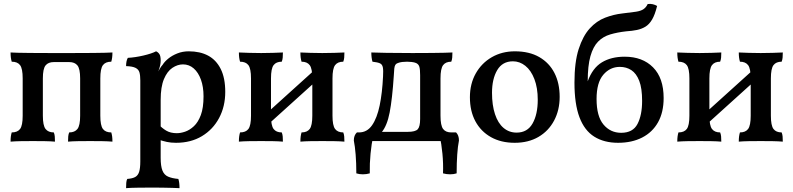

<svg xmlns="http://www.w3.org/2000/svg" viewBox="-20 -734 4128 999"><path d="M35 3Q35 -13 36.5 -24Q38 -35 41 -45Q71 -45 84.5 -63Q98 -81 98 -132V-326Q98 -377 84.5 -395Q71 -413 41 -413Q38 -423 36.5 -434.5Q35 -446 35 -461Q50 -460 72.5 -459.5Q95 -459 135 -458.5Q175 -458 243 -458H356Q425 -458 465 -458.5Q505 -459 527.5 -459.5Q550 -460 565 -461Q565 -446 563.5 -434.5Q562 -423 559 -413Q529 -413 515.5 -395Q502 -377 502 -326V-132Q502 -81 515.5 -63Q529 -45 559 -45Q562 -35 563.5 -24Q565 -13 565 3Q543 1 512.5 0.5Q482 0 449 0Q416 0 386 0.5Q356 1 334 3Q334 -13 335 -24Q336 -35 340 -45Q369 -45 383 -63Q397 -81 397 -132V-326Q397 -376 383 -393.5Q369 -411 340 -411H260Q231 -411 217 -393.5Q203 -376 203 -326V-132Q203 -81 217 -63Q231 -45 260 -45Q264 -35 265 -24Q266 -13 266 3Q244 1 213.5 0.5Q183 0 151 0Q118 0 88 0.5Q58 1 35 3Z M636 245Q636 229 637 217Q638 205 642 197Q669 195 683.5 187Q698 179 704 160Q710 141 710 106V-316Q710 -342 705.5 -357.5Q701 -373 685 -381Q669 -389 636 -390Q636 -402 638 -413Q640 -424 645 -433Q683 -435 726 -445Q769 -455 792 -467Q802 -463 809 -453Q816 -443 816 -420Q816 -400 809.5 -380Q803 -360 793 -329L816 -309V87Q816 130 825 153Q834 176 854.5 185Q875 194 908 197Q911 206 912.5 218Q914 230 914 245Q898 244 876 243.5Q854 243 829 242.5Q804 242 779 242Q741 242 700 242.5Q659 243 636 245ZM896 9Q869 9 848.5 4.5Q828 0 803 -8V-89Q822 -68 844.5 -54.5Q867 -41 900 -41Q920 -41 943.5 -49Q967 -57 989 -77.5Q1011 -98 1025 -135.5Q1039 -173 1039 -233Q1039 -282 1025.5 -319.5Q1012 -357 988 -378Q964 -399 932 -399Q904 -399 877 -381Q850 -363 833 -322.5Q816 -282 816 -214L784 -319Q798 -353 808.5 -371.5Q819 -390 827 -398Q836 -413 855.5 -429Q875 -445 902.5 -456Q930 -467 962 -467Q1021 -467 1063 -444.5Q1105 -422 1128.5 -375Q1152 -328 1152 -256Q1152 -180 1120 -120Q1088 -60 1030.5 -25.5Q973 9 896 9Z M1543 3Q1543 -13 1544.5 -24Q1546 -35 1549 -45Q1578 -45 1591.5 -63Q1605 -81 1605 -132V-326Q1605 -377 1591.5 -395Q1578 -413 1549 -413Q1546 -423 1544.5 -434.5Q1543 -446 1543 -461Q1565 -460 1594.5 -459Q1624 -458 1657 -458Q1690 -458 1720 -459Q1750 -460 1772 -461Q1772 -446 1771 -434.5Q1770 -423 1766 -413Q1737 -413 1723.5 -395Q1710 -377 1710 -326V-132Q1710 -81 1723.5 -63Q1737 -45 1766 -45Q1770 -35 1771 -24Q1772 -13 1772 3Q1750 1 1720 0.5Q1690 0 1657 0Q1624 0 1594.5 0.5Q1565 1 1543 3ZM1223 3Q1223 -13 1224.5 -24Q1226 -35 1229 -45Q1259 -45 1272.5 -63Q1286 -81 1286 -132V-326Q1286 -377 1272.5 -395Q1259 -413 1229 -413Q1226 -423 1224.5 -434.5Q1223 -446 1223 -461Q1246 -460 1276 -459Q1306 -458 1339 -458Q1371 -458 1400.5 -459Q1430 -460 1452 -461Q1452 -446 1451 -434.5Q1450 -423 1446 -413Q1417 -413 1403.5 -395Q1390 -377 1390 -326V-132Q1390 -81 1403.5 -63Q1417 -45 1446 -45Q1450 -35 1451 -24Q1452 -13 1452 3Q1430 1 1400.5 0.5Q1371 0 1339 0Q1306 0 1276 0.5Q1246 1 1223 3ZM1369 -81V-146L1628 -380V-315Z M1850 0V-45H1926L1936 -48H2102Q2141 -48 2153.5 -61.5Q2166 -75 2166 -115V-343Q2166 -373 2162 -386.5Q2158 -400 2145 -406Q2136 -410 2122 -411.5Q2108 -413 2098 -413Q2085 -413 2072.5 -411.5Q2060 -410 2050 -406Q2041 -403 2037 -396.5Q2033 -390 2031.5 -377Q2030 -364 2029 -340Q2021 -219 2007.5 -149Q1994 -79 1965 -45H1848Q1890 -45 1916 -82.5Q1942 -120 1955.5 -185.5Q1969 -251 1973 -336Q1975 -368 1972 -383.5Q1969 -399 1957 -404.5Q1945 -410 1918 -413Q1915 -423 1913.5 -435.5Q1912 -448 1912 -461Q1940 -460 1990.5 -459Q2041 -458 2126 -458Q2188 -458 2227 -458.5Q2266 -459 2291.5 -459.5Q2317 -460 2334 -461Q2334 -446 2333 -434.5Q2332 -423 2328 -413Q2299 -413 2285.5 -395Q2272 -377 2272 -326V-132Q2272 -81 2285.5 -63Q2299 -45 2328 -45V0ZM2285 168Q2287 117 2282 65.5Q2277 14 2268 -27V-45H2353Q2368 -30 2368 -3Q2362 27 2359 70.5Q2356 114 2356 168Q2341 173 2322 173Q2303 173 2285 168ZM1904 168Q1887 173 1868 173Q1849 173 1834 168Q1834 114 1830.5 70.5Q1827 27 1821 -3Q1821 -30 1837 -45H1922V-27Q1913 14 1908 65.5Q1903 117 1904 168Z M2658 9Q2587 9 2534.5 -20.5Q2482 -50 2453.5 -103Q2425 -156 2425 -228Q2425 -298 2455.5 -352Q2486 -406 2539 -436.5Q2592 -467 2659 -467Q2734 -467 2786 -437Q2838 -407 2865 -354Q2892 -301 2892 -230Q2892 -161 2863 -106.5Q2834 -52 2781.5 -21.5Q2729 9 2658 9ZM2668 -44Q2724 -44 2751 -91.5Q2778 -139 2778 -215Q2778 -277 2760.5 -322.5Q2743 -368 2713.5 -391.5Q2684 -415 2649 -415Q2594 -415 2567 -369Q2540 -323 2540 -251Q2540 -187 2555.5 -140Q2571 -93 2600 -68.5Q2629 -44 2668 -44Z M3196 9Q3123 9 3072 -23Q3021 -55 2995 -124Q2969 -193 2969 -304Q2969 -411 2991 -479Q3013 -547 3048.5 -586Q3084 -625 3128.5 -642Q3173 -659 3218 -664Q3263 -669 3289 -673Q3315 -677 3328.5 -686.5Q3342 -696 3350 -713Q3364 -715 3376.5 -712Q3389 -709 3399 -703Q3388 -658 3373 -632.5Q3358 -607 3338 -595Q3318 -583 3293.5 -578Q3269 -573 3238 -571Q3193 -566 3155.5 -555Q3118 -544 3092 -517.5Q3066 -491 3052 -441.5Q3038 -392 3038 -311Q3063 -380 3111.5 -409.5Q3160 -439 3230 -439Q3323 -439 3378 -383.5Q3433 -328 3433 -224Q3433 -150 3404 -98Q3375 -46 3321.5 -18.5Q3268 9 3196 9ZM3212 -43Q3273 -43 3297 -89Q3321 -135 3321 -209Q3321 -275 3306 -313.5Q3291 -352 3265 -369Q3239 -386 3205 -386Q3154 -386 3119 -345Q3084 -304 3084 -219Q3084 -129 3120 -86Q3156 -43 3212 -43Z M3824 3Q3824 -13 3825.5 -24Q3827 -35 3830 -45Q3859 -45 3872.5 -63Q3886 -81 3886 -132V-326Q3886 -377 3872.5 -395Q3859 -413 3830 -413Q3827 -423 3825.5 -434.5Q3824 -446 3824 -461Q3846 -460 3875.5 -459Q3905 -458 3938 -458Q3971 -458 4001 -459Q4031 -460 4053 -461Q4053 -446 4052 -434.5Q4051 -423 4047 -413Q4018 -413 4004.5 -395Q3991 -377 3991 -326V-132Q3991 -81 4004.5 -63Q4018 -45 4047 -45Q4051 -35 4052 -24Q4053 -13 4053 3Q4031 1 4001 0.5Q3971 0 3938 0Q3905 0 3875.5 0.5Q3846 1 3824 3ZM3504 3Q3504 -13 3505.5 -24Q3507 -35 3510 -45Q3540 -45 3553.5 -63Q3567 -81 3567 -132V-326Q3567 -377 3553.5 -395Q3540 -413 3510 -413Q3507 -423 3505.5 -434.5Q3504 -446 3504 -461Q3527 -460 3557 -459Q3587 -458 3620 -458Q3652 -458 3681.5 -459Q3711 -460 3733 -461Q3733 -446 3732 -434.5Q3731 -423 3727 -413Q3698 -413 3684.5 -395Q3671 -377 3671 -326V-132Q3671 -81 3684.5 -63Q3698 -45 3727 -45Q3731 -35 3732 -24Q3733 -13 3733 3Q3711 1 3681.5 0.5Q3652 0 3620 0Q3587 0 3557 0.5Q3527 1 3504 3ZM3650 -81V-146L3909 -380V-315Z"/></svg>

Font: Vollkorn Medium
Style: Regular
Weight: 500
Designer: Friedrich Althausen
Foundry: Friedrich Althausen
Version: Version 5.000